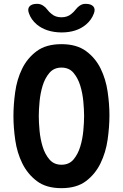

<svg xmlns="http://www.w3.org/2000/svg" viewBox="-20 -970 640 1000"><path d="M300 -112Q340 -112 363 -139.5Q386 -167 398 -206.5Q410 -246 414 -289.5Q418 -333 418 -366Q418 -398 414 -441.5Q410 -485 398 -524Q386 -563 363 -590.5Q340 -618 300 -618Q261 -618 237.5 -590.5Q214 -563 202 -523.5Q190 -484 186 -440.5Q182 -397 182 -365Q182 -333 186 -289.5Q190 -246 202 -206.5Q214 -167 237.5 -139.5Q261 -112 300 -112ZM300 10Q221 10 172.5 -26.5Q124 -63 96.5 -118.5Q69 -174 59.5 -240Q50 -306 50 -366Q50 -424 59 -490Q68 -556 95 -611.5Q122 -667 171 -703.5Q220 -740 300 -740Q379 -740 428 -704Q477 -668 504 -613Q531 -558 540.5 -493Q550 -428 550 -370Q550 -309 540.5 -242.5Q531 -176 503.5 -119.5Q476 -63 427.5 -26.5Q379 10 300 10ZM131 -900Q122 -923 133.5 -936.5Q145 -950 173 -950Q183 -950 190.5 -947.5Q198 -945 204 -941Q217 -933 226 -920.5Q235 -908 249 -897Q269 -880 300 -880Q331 -880 351 -897Q364 -907 373 -919Q382 -931 393 -939Q400 -944 407.5 -947Q415 -950 426 -950Q454 -950 466 -936.5Q478 -923 469 -900Q457 -867 429 -843Q380 -801 300 -801Q220 -802 171 -843Q142 -868 131 -900Z"/></svg>

Font: Maple Mono NL
Style: Bold
Weight: 700
Monospace: yes
Designer: subframe7536
Version: Version 7.000